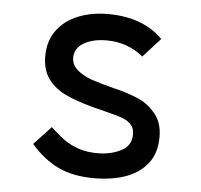

<svg xmlns="http://www.w3.org/2000/svg" viewBox="-45 -607 690 659"><g transform="rotate(5 300.0 -277.0)"><path d="M84 -93.5 143 -156.5Q170.5 -130.5 192.5 -115Q214.5 -99.5 242.5 -90.2Q270.5 -81 307 -81Q352 -81 387.2 -98.8Q422.5 -116.5 422.5 -156Q422.5 -178 410 -190.8Q397.5 -203.5 377.8 -210.2Q358 -217 319.5 -226.5Q298.5 -231.5 278 -237Q220.5 -252.5 183 -270Q145.5 -287.5 122.2 -318.2Q99 -349 99 -397.5Q99 -449 125.5 -485.8Q152 -522.5 198 -541.2Q244 -560 301.5 -560Q422 -560 490.5 -490.5L431 -425Q376.5 -469.5 305 -469.5Q256 -469.5 225.5 -451Q195 -432.5 195 -401Q195 -375 216.2 -357.5Q237.5 -340 267 -330Q296.5 -320 343.5 -308L362 -303.5Q401 -293 432.2 -279Q463.5 -265 488.8 -234.5Q514 -204 514 -154.5Q514 -98 485 -62.2Q456 -26.5 408.5 -10.5Q361 5.5 302.5 5.5Q229 5.5 177.8 -19.2Q126.5 -44 84 -93.5Z"/></g></svg>

Font: JuliaMono Medium
Style: Regular
Weight: 500
Monospace: yes
Designer: cormullion
Foundry: corm
Version: Version 0.054; ttfautohint (v1.8.4)